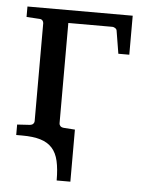

<svg xmlns="http://www.w3.org/2000/svg" viewBox="-49 -521 536 716"><g transform="rotate(5 219.5 -162.5)"><path d="M377.9 -335 363.8 -420.9Q362.8 -426.3 357.2 -429.7Q351.6 -433.1 347.2 -433.1H182.1V-57.1Q182.1 -52.2 186 -47.6Q189.9 -43 199.2 -42L241.2 -39.1V155.8H189.9Q189.9 112.8 183.1 83Q176.3 53.2 159.7 34.9Q143.1 16.6 115.7 8.3Q88.4 0 46.9 0H24.9V-39.1L71.8 -42Q81.1 -43 85 -47.6Q88.9 -52.2 88.9 -57.1V-423.8Q88.9 -429.2 85 -434.1Q81.1 -439 71.8 -439L24.9 -441.9V-481H418.9V-335Z"/></g></svg>

Font: Charis SIL CyrE
Style: Regular
Weight: 400
Foundry: SIL International
Version: Version 5.000